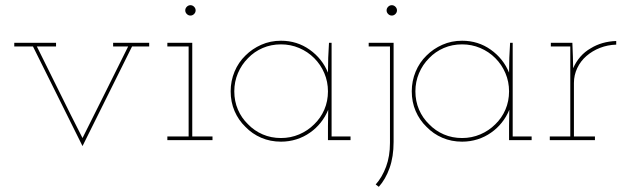

<svg xmlns="http://www.w3.org/2000/svg" viewBox="-20 -540 2430 740"><path d="M489 -361H555V-375H416V-361H474Q429 -270 384 -180Q339 -90 298 -8Q253 -96 209.5 -184.5Q166 -273 122 -361H196V-375H35V-361H107Q155 -264 202.5 -169Q250 -74 298 23Q346 -74 393.5 -169Q441 -264 489 -361Z M799 0V-14H721V-375H625V-361H707V-14H625V0ZM734 -500Q734 -508 728 -514Q722 -520 714 -520Q706 -520 700 -514Q694 -508 694 -500Q694 -492 700 -486Q706 -480 714 -480Q722 -480 728 -486Q734 -492 734 -500Z M1331 0V-14H1258V-375H1248Q1246 -346 1245 -317.5Q1244 -289 1244 -260Q1222 -314 1173.5 -348.5Q1125 -383 1063 -383Q1022 -383 987 -367.5Q952 -352 926 -326Q899 -300 884 -264Q869 -228 869 -188Q869 -147 884 -112Q899 -77 926 -51Q952 -24 987 -9Q1022 6 1063 6Q1094 6 1122.5 -3Q1151 -12 1175 -29Q1198 -45 1216 -67.5Q1234 -90 1245 -117Q1245 -101 1244.5 -85.5Q1244 -70 1244 -54V0ZM1063 -369Q1100 -369 1133 -355Q1166 -341 1191 -316Q1216 -291 1230 -258Q1244 -225 1244 -188Q1244 -150 1230 -117.5Q1216 -85 1191 -61Q1166 -36 1133 -22Q1100 -8 1063 -8Q1025 -8 992.5 -22Q960 -36 936 -61Q911 -85 897 -117.5Q883 -150 883 -188Q883 -225 897 -258Q911 -291 936 -316Q960 -341 992.5 -355Q1025 -369 1063 -369Z M1497 7V-375H1401V-361H1483V11Q1483 62 1468 102.5Q1453 143 1428 171L1440 180Q1466 151 1481.5 107.5Q1497 64 1497 7ZM1510 -500Q1510 -508 1504 -514Q1498 -520 1490 -520Q1482 -520 1476 -514Q1470 -508 1470 -500Q1470 -492 1476 -486Q1482 -480 1490 -480Q1498 -480 1504 -486Q1510 -492 1510 -500Z M2029 0V-14H1956V-375H1946Q1944 -346 1943 -317.5Q1942 -289 1942 -260Q1920 -314 1871.5 -348.5Q1823 -383 1761 -383Q1720 -383 1685 -367.5Q1650 -352 1624 -326Q1597 -300 1582 -264Q1567 -228 1567 -188Q1567 -147 1582 -112Q1597 -77 1624 -51Q1650 -24 1685 -9Q1720 6 1761 6Q1792 6 1820.5 -3Q1849 -12 1873 -29Q1896 -45 1914 -67.5Q1932 -90 1943 -117Q1943 -101 1942.5 -85.5Q1942 -70 1942 -54V0ZM1761 -369Q1798 -369 1831 -355Q1864 -341 1889 -316Q1914 -291 1928 -258Q1942 -225 1942 -188Q1942 -150 1928 -117.5Q1914 -85 1889 -61Q1864 -36 1831 -22Q1798 -8 1761 -8Q1723 -8 1690.5 -22Q1658 -36 1634 -61Q1609 -85 1595 -117.5Q1581 -150 1581 -188Q1581 -225 1595 -258Q1609 -291 1634 -316Q1658 -341 1690.5 -355Q1723 -369 1761 -369Z M2273 0V-14H2192V-220Q2192 -251 2205 -278Q2218 -305 2240 -324Q2263 -344 2292.5 -355.5Q2322 -367 2355 -368V-382Q2327 -381 2302.5 -374Q2278 -367 2257 -354Q2234 -341 2217 -321.5Q2200 -302 2189 -277Q2189 -290 2188.5 -299.5Q2188 -309 2188 -322L2186 -375H2103V-361H2178V-14H2099V0Z"/></svg>

Font: Josefin Slab Thin Thin
Style: Regular
Weight: 250
Version: Version 2.000